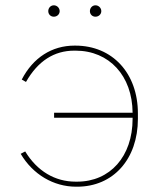

<svg xmlns="http://www.w3.org/2000/svg" viewBox="-20 -698 602 724"><path d="M183 -635C195 -635 205 -644 205 -656C205 -668 195 -678 183 -678C171 -678 162 -668 162 -656C162 -644 171 -635 183 -635ZM340 -635C352 -635 362 -644 362 -656C362 -668 352 -678 340 -678C328 -678 319 -668 319 -656C319 -644 328 -635 340 -635ZM271 6C407 6 500 -98 500 -250V-270C500 -422 404 -526 264 -526H261C176 -526 105 -481 62 -398L78 -389C123 -468 184 -507 260 -507H265C392 -507 479 -412 480 -273H184V-254H480V-250C480 -108 395 -13 271 -13H265C187 -13 120 -53 75 -127L58 -118C104 -40 182 6 267 6Z"/></svg>

Font: Fixel Text Thin
Style: Regular
Weight: 100
Width: 4
Designer: AlfaBravo + MacPaw
Foundry: Kyrylo Tkachov, Marchela Mozhyna, Serhii Makarenko, Maria Weinstein, Zakhar Kryvoshyya
Version: Version 1.211